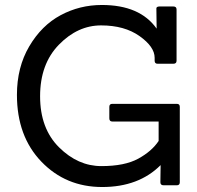

<svg xmlns="http://www.w3.org/2000/svg" viewBox="-20 -744 790 771"><path d="M690 0H637Q624 0 624 -12L625 -81Q537 7 390.5 7Q244 7 146 -95Q48 -197 48 -363Q48 -474 97.5 -558Q147 -642 223.5 -683Q300 -724 389 -724Q542 -724 609 -629L608 -706Q606 -718 620 -718H676Q689 -718 689 -706V-500Q689 -488 676 -488H613Q601 -488 601 -500V-512Q601 -556 540.5 -599Q480 -642 386 -642Q292 -642 216.5 -564.5Q141 -487 141 -357.5Q141 -228 217 -152.5Q293 -77 387 -77Q481 -77 535.5 -107Q590 -137 617 -178V-256H431Q419 -256 419 -269V-315Q419 -327 431 -327H690Q702 -327 702 -315V-12Q702 0 690 0Z"/></svg>

Font: Sanchez
Style: Regular
Weight: 400
Designer: Daniel Hernández
Foundry: LatinoType
Version: Version 1.001